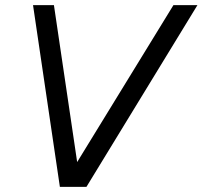

<svg xmlns="http://www.w3.org/2000/svg" viewBox="-20 -724 785 744"><path d="M212 0 108 -704H189L279 -96L652 -704H745L315 0Z"/></svg>

Font: Prodigy Sans
Style: Italic
Weight: 400
Italic angle: -13°
Designer: Wei Huang
Foundry: Wei Huang
Version: Version 1.003; ttfautohint (v1.8.3)